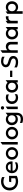

<svg xmlns="http://www.w3.org/2000/svg" viewBox="3584 -4364 1005 8212"><g transform="rotate(-90 4086.0 -257.5)"><path d="M438.3 15Q355.2 15 284 -10.5Q212.8 -36.1 159.8 -83.7Q106.7 -131.3 77.1 -198.4Q47.6 -265.6 47.6 -348.8Q47.6 -431.9 76 -499.2Q104.5 -566.6 155.8 -614.8Q207.2 -663.1 276.4 -689.1Q345.7 -715 427.6 -715Q459.6 -715 492.3 -710.8Q525.1 -706.5 557 -696.9Q588.9 -687.4 617.9 -671.6V-563.8Q576.8 -588.1 528.9 -600.1Q481.1 -612.1 430.4 -612.1Q369.4 -612.1 319.9 -593.9Q270.4 -575.7 235.4 -541.4Q200.5 -507.1 181.8 -458.5Q163.1 -409.9 163.1 -349.2Q163.1 -264.3 198.9 -205Q234.8 -145.6 298.2 -114.8Q361.5 -84 443.8 -84Q484.5 -84 517 -91.7Q549.5 -99.4 569.3 -109.5V-278.5H399.4L421.9 -371.5H669.9V-44.5Q642.5 -26.1 601.3 -12.6Q560.1 0.9 516.4 7.9Q472.7 15 438.3 15Z M1067.1 15Q983.2 15 919.7 -17.8Q856.1 -50.6 820.4 -109.4Q784.8 -168.3 784.8 -246.6Q784.8 -303.7 804.3 -351.9Q823.9 -400.1 859.3 -435.5Q894.8 -470.9 942.6 -490.5Q990.3 -510 1046.9 -510Q1108.2 -510 1156.3 -488.3Q1204.4 -466.6 1236.2 -427.6Q1267.9 -388.6 1281.2 -336.3Q1294.6 -284.1 1285.7 -222.8H890.7Q889.8 -178.5 912 -145.3Q934.2 -112.2 975.5 -93.6Q1016.8 -75 1072.9 -75Q1120.4 -75 1164.7 -87.7Q1208.9 -100.4 1245.4 -125.4V-28.8Q1220.2 -14.4 1190.1 -4.7Q1159.9 4.9 1128.5 10Q1097 15 1067.1 15ZM896.8 -304H1177.7Q1175.5 -360.1 1141.4 -391.9Q1107.3 -423.8 1044.7 -423.8Q983.2 -423.8 943.3 -391.9Q903.4 -360.1 896.8 -304Z M1630.7 15Q1552.8 15 1492.1 -20.8Q1431.5 -56.6 1396.9 -116.2Q1362.3 -175.9 1362.3 -247.5Q1362.3 -300.2 1382.2 -347.7Q1402 -395.2 1438.1 -431.7Q1474.2 -468.1 1523.2 -489.1Q1572.2 -510 1630.7 -510Q1708.6 -510 1769.2 -474.2Q1829.9 -438.4 1864.5 -378.8Q1899.1 -319.1 1899.1 -247.5Q1899.1 -194.8 1879.2 -147.3Q1859.4 -99.8 1823.2 -63.3Q1787.1 -26.9 1738.2 -5.9Q1689.3 15 1630.7 15ZM1630.7 -82.5Q1676.5 -82.5 1712.2 -102.8Q1747.9 -123 1768.4 -159.9Q1788.8 -196.9 1788.8 -247.5Q1788.8 -298.1 1768.5 -335.2Q1748.1 -372.3 1712.4 -392.4Q1676.7 -412.5 1630.7 -412.5Q1584.7 -412.5 1549 -392.4Q1513.2 -372.3 1492.9 -335.2Q1472.6 -298.1 1472.6 -247.5Q1472.6 -196.9 1493 -159.9Q1513.4 -123 1549.2 -102.8Q1584.9 -82.5 1630.7 -82.5Z M2009.6 0V-660.8L2119.6 -740V0Z M2498.2 15Q2420.2 15 2359.6 -20.8Q2299 -56.6 2264.4 -116.2Q2229.8 -175.9 2229.8 -247.5Q2229.8 -300.2 2249.7 -347.7Q2269.5 -395.2 2305.6 -431.7Q2341.8 -468.1 2390.8 -489.1Q2439.8 -510 2498.2 -510Q2576.1 -510 2636.8 -474.2Q2697.4 -438.4 2732 -378.8Q2766.6 -319.1 2766.6 -247.5Q2766.6 -194.8 2746.7 -147.3Q2726.9 -99.8 2690.8 -63.3Q2654.6 -26.9 2605.7 -5.9Q2556.8 15 2498.2 15ZM2498.2 -82.5Q2544 -82.5 2579.7 -102.8Q2615.4 -123 2635.9 -159.9Q2656.3 -196.9 2656.3 -247.5Q2656.3 -298.1 2636 -335.2Q2615.6 -372.3 2579.9 -392.4Q2544.2 -412.5 2498.2 -412.5Q2452.2 -412.5 2416.5 -392.4Q2380.8 -372.3 2360.4 -335.2Q2340.1 -298.1 2340.1 -247.5Q2340.1 -196.9 2360.5 -159.9Q2380.9 -123 2416.7 -102.8Q2452.4 -82.5 2498.2 -82.5Z M3098 225Q3056.9 225 3015.4 218.3Q2974 211.6 2935.8 196.2V92.5Q2974.1 110.9 3013.9 119.6Q3053.7 128.2 3092.6 128.2Q3178.4 128.2 3223.5 87.5Q3268.6 46.7 3268.6 -21.4V-129.5L3283.6 -105.9Q3258.8 -57.2 3210.2 -26.7Q3161.7 3.8 3088.4 3.8Q3013.6 3.8 2957.4 -30.2Q2901.1 -64.1 2869.8 -122.2Q2838.4 -180.4 2838.4 -253.1Q2838.4 -307.6 2856.3 -354.4Q2874.3 -401.2 2907.4 -436.2Q2940.6 -471.1 2986.5 -490.6Q3032.4 -510 3088.4 -510Q3161.7 -510 3210.2 -479.8Q3258.8 -449.6 3283.6 -400.4L3244.9 -370.2V-422.4L3370.8 -519.1V-45.8Q3370.8 82.4 3301.8 153.7Q3232.8 225 3098 225ZM3104.9 -91.9Q3150.7 -91.9 3186 -111.8Q3221.4 -131.8 3241.4 -168Q3261.5 -204.2 3261.5 -253.1Q3261.5 -302.1 3241.4 -338.4Q3221.4 -374.8 3186 -394.6Q3150.7 -414.4 3104.9 -414.4Q3059.1 -414.4 3023.7 -394.6Q2988.4 -374.8 2968.3 -338.4Q2948.2 -302.1 2948.2 -253.1Q2948.2 -204.2 2968.3 -168Q2988.4 -131.8 3023.7 -111.8Q3059.1 -91.9 3104.9 -91.9Z M3524.1 0V-439.5L3634.1 -518.8V0ZM3579.1 -583.2Q3549.4 -583.2 3528 -602.4Q3506.6 -621.6 3506.6 -652.4Q3506.6 -683.1 3528 -702.3Q3549.4 -721.5 3579.1 -721.5Q3608.7 -721.5 3630.1 -702.3Q3651.6 -683.1 3651.6 -652.4Q3651.6 -621.6 3630.1 -602.4Q3608.7 -583.2 3579.1 -583.2Z M4014.1 15Q3935.8 15 3874.8 -19.3Q3813.9 -53.6 3779.1 -112.8Q3744.3 -172.1 3744.3 -247.5Q3744.3 -304.4 3764.9 -352.2Q3785.6 -400.1 3823.1 -435.5Q3860.6 -471 3911.2 -490.5Q3961.8 -510 4021.3 -510Q4057.9 -510 4090.6 -502.9Q4123.4 -495.8 4152.9 -480.4V-372.5Q4127.3 -392.8 4094.1 -402.6Q4060.8 -412.5 4024.1 -412.5Q3972.1 -412.5 3934.4 -393.1Q3896.8 -373.6 3876.2 -336.8Q3855.7 -300.1 3855.7 -248.1Q3855.7 -170.5 3900.9 -126.5Q3946.1 -82.5 4023.8 -82.5Q4064.7 -82.5 4100.9 -95.9Q4137.1 -109.4 4162.2 -131.6V-23.9Q4128.2 -4.9 4091 5Q4053.7 15 4014.1 15Z M4482.8 15Q4409.1 15 4352.3 -19.2Q4295.4 -53.4 4263.1 -112.8Q4230.8 -172.2 4230.8 -247.5Q4230.8 -304 4249.3 -351.9Q4267.9 -399.9 4301.5 -435.3Q4335.1 -470.8 4381.4 -490.4Q4427.8 -510 4482.8 -510Q4556.2 -510 4605.4 -478.9Q4654.6 -447.9 4680.6 -399.1L4641.1 -363V-423.9L4763.2 -518.8V0H4664.8V-119.5L4680.6 -95.9Q4654.6 -47.1 4605.4 -16.1Q4556.2 15 4482.8 15ZM4497.3 -82.5Q4542.6 -82.5 4577.9 -102.8Q4613.2 -123 4633.6 -159.9Q4653.9 -196.9 4653.9 -247.5Q4653.9 -298.1 4633.6 -335.2Q4613.2 -372.3 4577.9 -392.4Q4542.6 -412.5 4497.3 -412.5Q4452.1 -412.5 4416.7 -392.4Q4381.4 -372.3 4361 -335.2Q4340.7 -298.1 4340.7 -247.5Q4340.7 -196.9 4361 -159.9Q4381.4 -123 4416.7 -102.8Q4452.1 -82.5 4497.3 -82.5Z M4899.4 -233.5V-329.1H5169.4V-233.5Z M5541.8 15Q5479.1 15 5418.5 2.1Q5357.9 -10.8 5310.9 -36V-147.4Q5338.5 -127.4 5375.6 -112.7Q5412.7 -97.9 5454.7 -89.8Q5496.6 -81.8 5538.7 -81.8Q5607.1 -81.8 5649.2 -107.8Q5691.3 -133.8 5691.3 -183.9Q5691.3 -221.6 5664.5 -248.2Q5637.6 -274.9 5566.7 -295.5L5494.7 -316.4Q5402.1 -342.7 5358.6 -390.9Q5315.2 -439.1 5315.2 -509Q5315.2 -555.2 5333.9 -593Q5352.6 -630.7 5387 -658Q5421.4 -685.3 5468.8 -700Q5516.1 -714.6 5573.1 -714.6Q5630.1 -714.6 5679.8 -702.8Q5729.4 -691 5767.3 -669.9V-559.8Q5743.1 -577.1 5710.3 -590.4Q5677.6 -603.7 5640.3 -611.1Q5602.9 -618.5 5564.7 -618.5Q5522.2 -618.5 5490.1 -606.3Q5457.9 -594.1 5440 -571Q5422.1 -547.9 5422.1 -514.9Q5422.1 -490.8 5433.4 -472.4Q5444.8 -453.9 5471.8 -438.9Q5498.9 -423.9 5545.8 -410.2L5621.8 -387.8Q5712.4 -360.9 5755.7 -314.5Q5798.9 -268.1 5798.9 -195Q5798.9 -132.7 5768.6 -85.3Q5738.2 -37.9 5680.6 -11.5Q5623 15 5541.8 15Z M5933.6 0V-660.8L6043.6 -740V-393.9L6020.9 -418.6Q6053.9 -464.6 6100.3 -487.3Q6146.8 -510 6198.4 -510Q6266.1 -510 6311.1 -482.8Q6356.1 -455.6 6378.6 -412.6Q6401.1 -369.7 6401.1 -323V0H6291.1V-291.4Q6291.1 -343.5 6258.5 -376Q6225.9 -408.6 6170.1 -408.8Q6133.1 -408.9 6104.5 -392.8Q6075.9 -376.7 6059.7 -347.2Q6043.6 -317.6 6043.6 -278.2V0Z M6758.3 15Q6684.6 15 6627.8 -19.2Q6570.9 -53.4 6538.6 -112.8Q6506.3 -172.2 6506.3 -247.5Q6506.3 -304 6524.8 -351.9Q6543.4 -399.9 6577 -435.3Q6610.6 -470.8 6656.9 -490.4Q6703.2 -510 6758.3 -510Q6831.7 -510 6880.9 -478.9Q6930.1 -447.9 6956.1 -399.1L6916.6 -363V-423.9L7038.7 -518.8V0H6940.3V-119.5L6956.1 -95.9Q6930.1 -47.1 6880.9 -16.1Q6831.7 15 6758.3 15ZM6772.8 -82.5Q6818.1 -82.5 6853.4 -102.8Q6888.8 -123 6909.1 -159.9Q6929.4 -196.9 6929.4 -247.5Q6929.4 -298.1 6909.1 -335.2Q6888.8 -372.3 6853.4 -392.4Q6818.1 -412.5 6772.8 -412.5Q6727.6 -412.5 6692.2 -392.4Q6656.9 -372.3 6636.5 -335.2Q6616.2 -298.1 6616.2 -247.5Q6616.2 -196.9 6636.5 -159.9Q6656.9 -123 6692.2 -102.8Q6727.6 -82.5 6772.8 -82.5Z M7192.1 0V-440.1L7302.1 -518.8V-426.6Q7330 -472.8 7369.8 -491.6Q7409.5 -510.4 7454.1 -510.4Q7464.2 -510.4 7475 -509.5Q7485.7 -508.7 7495.9 -507V-390.9Q7481.2 -395.6 7465.6 -398.1Q7449.9 -400.6 7434.6 -400.6Q7376.8 -400.6 7339.4 -365.4Q7302.1 -330.2 7302.1 -269.2V0Z M7602.6 210V-445.4L7701.3 -518.8V-425.2Q7731.1 -462.8 7777 -486.4Q7822.9 -510 7890.4 -510Q7963.1 -510 8019.2 -475.8Q8075.2 -441.6 8107 -382.2Q8138.7 -322.8 8138.7 -247.5Q8138.7 -192.9 8120.5 -145.2Q8102.4 -97.6 8069.1 -61.6Q8035.8 -25.6 7990.1 -5.3Q7944.4 15 7888.9 15Q7830.9 15 7786.9 -5.9Q7742.9 -26.9 7712.2 -62.2V210ZM7870.3 -82.5Q7916.3 -82.5 7952 -102.8Q7987.8 -123 8008.1 -159.9Q8028.4 -196.9 8028.4 -247.5Q8028.4 -298.1 8008 -335.2Q7987.6 -372.3 7951.8 -392.4Q7916.1 -412.5 7870.3 -412.5Q7824.5 -412.5 7788.8 -392.4Q7753.1 -372.3 7732.6 -335.2Q7712.2 -298.1 7712.2 -247.5Q7712.2 -196.9 7732.5 -159.9Q7752.9 -123 7788.6 -102.8Q7824.3 -82.5 7870.3 -82.5Z"/></g></svg>

Font: Geologica-Sharp
Style: Regular
Weight: 100
Designer: Sindre Bremnes, Frode Helland
Foundry: Monokrom Skriftforlag AS
Version: Version 1.010;gftools[0.9.28]